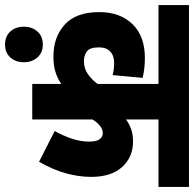

<svg xmlns="http://www.w3.org/2000/svg" viewBox="-24 -638 770 762"><g transform="rotate(90 361.0 -257.0)"><path d="M722 -501H454V-372Q473 -386 494 -393Q515 -400 541 -400Q604 -400 643 -356.5Q682 -313 682 -234Q682 -185 668 -134Q654 -83 622 -27L500 -89Q518 -121 530 -156Q542 -191 542 -226Q542 -255 532.5 -267.5Q523 -280 508 -280Q493 -280 479 -268.5Q465 -257 454 -239V0H313V-115Q289 -99 263.5 -91.5Q238 -84 204 -84Q127 -84 77.5 -129Q28 -174 28 -266Q28 -348 75.5 -397.5Q123 -447 210 -447Q253 -447 289 -438L278 -319Q257 -325 230 -325Q201 -325 184.5 -309.5Q168 -294 168 -265Q168 -228 184.5 -216.5Q201 -205 222 -205Q251 -205 273 -220Q295 -235 313 -259V-501H0V-622H722ZM86 33Q86 1 105 -20.5Q124 -42 157 -42Q189 -42 208 -20.5Q227 1 227 33Q227 66 208 87Q189 108 157 108Q124 108 105 87Q86 66 86 33Z"/></g></svg>

Font: Noto Sans Condensed ExtraBold
Style: Regular
Weight: 800
Width: 3
Designer: Monotype Design Team
Foundry: Monotype Imaging Inc.
Version: Version 2.013; ttfautohint (v1.8.4.7-5d5b)